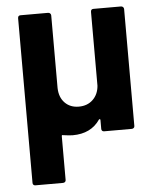

<svg xmlns="http://www.w3.org/2000/svg" viewBox="-52 -558 654 803"><g transform="rotate(-5 275.5 -157.0)"><path d="M53 189V-502Q53 -514 64 -514H180Q185 -514 188.5 -510.5Q192 -507 192 -502V-197Q193 -158 215.5 -135Q238 -112 274 -112Q310 -112 333 -134Q356 -156 359 -192V-502Q359 -514 370 -514H486Q491 -514 494.5 -510.5Q498 -507 498 -502V-11Q498 -6 494.5 -3Q491 0 486 0H370Q365 0 362 -3Q359 -6 359 -11V-49Q359 -51 357 -52Q355 -53 353 -51Q315 5 238 5Q225 5 197 1Q192 -1 192 5V189Q192 194 188.5 197Q185 200 180 200H64Q59 200 56 197Q53 194 53 189Z"/></g></svg>

Font: Barlow GEO Bold
Style: Regular
Weight: 700
Designer: Jeremy Tribby
Foundry: Tribby Type
Version: Version 1.408